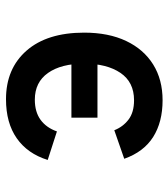

<svg xmlns="http://www.w3.org/2000/svg" viewBox="20 -584 575 656"><g transform="rotate(90 308.0 -255.5)"><path d="M318.5 12Q214 12 152.5 -58.2Q91 -128.5 91 -255Q91 -338.5 119.5 -398.5Q148 -458.5 199.8 -490.8Q251.5 -523 322 -523Q396.5 -523 447.5 -490.8Q498.5 -458.5 522 -392L424.5 -358Q413 -387.5 388.2 -406.5Q363.5 -425.5 322 -425.5Q260 -425.5 228.5 -379Q197 -332.5 197 -255Q197 -176.5 228.8 -131.5Q260.5 -86.5 320 -86.5Q362 -86.5 389 -106.2Q416 -126 428.5 -162L526 -130.5Q504.5 -61.5 452 -24.8Q399.5 12 318.5 12ZM147 -211.5V-300.5H381.5V-211.5Z"/></g></svg>

Font: Overpass Mono SemiBold
Style: Regular
Weight: 600
Monospace: yes
Designer: Delve Withrington, Dave Bailey
Foundry: Delve Fonts LLC
Version: Version 4.000